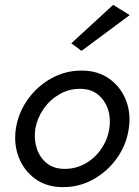

<svg xmlns="http://www.w3.org/2000/svg" viewBox="-20 -760 570 789"><path d="M513 -698 315 -551 273 -582 445 -740ZM45 -230Q55 -296 93.5 -350.5Q132 -405 190 -437.5Q248 -470 315 -470Q382 -470 429 -436.5Q476 -403 497.5 -348.5Q519 -294 509 -230Q499 -164 460.5 -110Q422 -56 364.5 -23.5Q307 9 239 9Q172 9 125.5 -24.5Q79 -58 57.5 -112.5Q36 -167 45 -230ZM125 -230Q119 -188 131 -150.5Q143 -113 172 -89.5Q201 -66 246 -66Q292 -66 331 -88Q370 -110 396 -148Q422 -186 429 -230Q436 -273 424 -310Q412 -347 383 -371Q354 -395 308 -395Q263 -395 224 -372.5Q185 -350 159 -312.5Q133 -275 125 -230Z"/></svg>

Font: Von Book
Style: Italic
Weight: 400
Version: Version 4.000; ttfautohint (v1.8.4.7-5d5b)